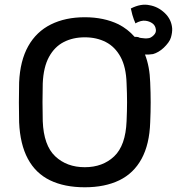

<svg xmlns="http://www.w3.org/2000/svg" viewBox="-20 -783 749 813"><path d="M339 10Q253 10 192 -19.5Q131 -49 98 -110.5Q65 -172 61 -265Q60 -309 60 -349.5Q60 -390 61 -434Q65 -526 99.5 -587.5Q134 -649 195.5 -679.5Q257 -710 339 -710Q420 -710 482 -680Q521 -660 550 -627Q560 -627 565 -626Q571 -624 572 -623L579 -622Q587 -621 593.5 -620.5Q600 -620 606 -621Q618 -621 631 -634Q642 -645 640 -658Q638 -675 625.5 -684Q613 -693 597 -695Q578 -698 553 -684Q553 -686 552 -688Q551 -690 550 -693Q549 -696 547 -700Q544 -708 540.5 -720Q537 -732 534 -747Q577 -769 613 -761Q649 -755 677.5 -728Q706 -701 709 -663Q710 -646 704 -625Q701 -614 692.5 -602.5Q684 -591 673.5 -581Q663 -571 651 -564Q639 -557 628 -554Q608 -551 594 -552Q614 -501 616 -434Q618 -390 618 -349.5Q618 -309 616 -265Q613 -172 579.5 -110.5Q546 -49 485 -19.5Q424 10 339 10ZM339 -75Q415 -75 463.5 -121Q512 -167 516 -270Q518 -315 518 -350.5Q518 -386 516 -430Q514 -499 490.5 -542Q467 -585 428 -605Q389 -625 339 -625Q289 -625 250 -605Q211 -585 187.5 -542Q164 -499 161 -430Q160 -386 160 -350.5Q160 -315 161 -270Q165 -167 214 -121Q263 -75 339 -75Z"/></svg>

Font: DVN-Rubik
Style: Regular
Weight: 400
Designer: Hubert and Fischer
Foundry: Hubert & Fischer
Version: Version 2.102